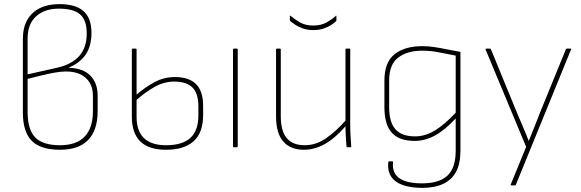

<svg xmlns="http://www.w3.org/2000/svg" viewBox="-20 -715 2820 932"><path d="M271 12Q177 12 134 -31.5Q91 -75 91 -169V-525Q91 -581 112.5 -618.5Q134 -656 173.5 -675.5Q213 -695 268 -695Q348 -695 386 -660.5Q424 -626 424 -556Q424 -492 396.5 -451Q369 -410 314 -387V-386Q383 -384 418.5 -348Q454 -312 454 -250V-176Q454 -83 408 -35.5Q362 12 271 12ZM271 -10Q351 -10 391 -52Q431 -94 431 -175V-250Q431 -305 396.5 -336.5Q362 -368 300 -368Q277 -368 245.5 -362.5Q214 -357 180 -348.5Q146 -340 114 -332V-172Q114 -86 151 -48Q188 -10 271 -10ZM114 -354 256 -386Q328 -402 364.5 -443Q401 -484 401 -553Q401 -617 369 -645Q337 -673 266 -673Q196 -673 155 -635.5Q114 -598 114 -528Z M786 12Q702 12 661 -28.5Q620 -69 620 -149V-475Q620 -479 624 -479H639Q643 -479 643 -475V-147Q643 -79 679 -44.5Q715 -10 786 -10Q864 -10 903.5 -45Q943 -80 943 -156V-197Q943 -263 913.5 -291Q884 -319 826 -319Q776 -319 730 -293Q684 -267 637 -225V-251Q685 -292 730.5 -316.5Q776 -341 829 -341Q897 -341 931.5 -307Q966 -273 966 -200V-157Q966 -71 920 -29.5Q874 12 786 12ZM1115 0Q1111 0 1111 -4V-475Q1111 -479 1115 -479H1130Q1134 -479 1134 -475V-4Q1134 0 1130 0Z M1456 12Q1390 12 1355 -28Q1320 -68 1320 -150V-475Q1320 -479 1324 -479H1339Q1343 -479 1343 -475V-151Q1343 -79 1372 -44.5Q1401 -10 1459 -10Q1514 -10 1563 -44Q1612 -78 1662 -135V-108Q1628 -68 1594 -41Q1560 -14 1525.5 -1Q1491 12 1456 12ZM1666 0Q1663 0 1662 -4Q1660 -30 1658.5 -55.5Q1657 -81 1657 -108V-120V-475Q1657 -479 1660 -479H1676Q1680 -479 1680 -475V-111Q1680 -83 1681.5 -57Q1683 -31 1685 -4Q1685 0 1681 0ZM1500 -569Q1472 -569 1450 -577Q1428 -585 1413 -595Q1398 -605 1389 -612Q1387 -614 1387 -619V-636Q1387 -638 1388.5 -639Q1390 -640 1392 -637Q1408 -623 1435 -607Q1462 -591 1500 -591Q1539 -591 1566 -606.5Q1593 -622 1609 -637Q1611 -640 1612 -639Q1613 -638 1613 -636V-619Q1613 -617 1613 -615.5Q1613 -614 1611 -612Q1603 -604 1588 -594Q1573 -584 1551 -576.5Q1529 -569 1500 -569Z M2029 197Q1940 196 1899 164Q1858 132 1865 72Q1865 68 1869 68H1884Q1888 68 1888 72Q1882 122 1916.5 148.5Q1951 175 2029 175Q2112 175 2152 137.5Q2192 100 2192 17V-45Q2192 -68 2192 -91.5Q2192 -115 2192 -138V-140Q2140 -84 2092 -57.5Q2044 -31 1993 -31Q1917 -31 1881.5 -71Q1846 -111 1846 -195V-324Q1846 -413 1895.5 -452Q1945 -491 2030 -491Q2059 -491 2088.5 -486.5Q2118 -482 2149.5 -475.5Q2181 -469 2215 -463V18Q2215 79 2194 118.5Q2173 158 2131.5 177.5Q2090 197 2029 197ZM1995 -53Q2043 -53 2090 -81Q2137 -109 2192 -168V-445Q2150 -453 2110.5 -461Q2071 -469 2029 -469Q1957 -469 1913 -435.5Q1869 -402 1869 -324V-195Q1869 -122 1899.5 -87.5Q1930 -53 1995 -53Z M2463 185Q2458 185 2459 181L2534 -2L2337 -475Q2336 -479 2341 -479H2358Q2361 -479 2363 -476L2489 -169Q2503 -135 2518 -100.5Q2533 -66 2546 -32H2547Q2561 -66 2575 -101Q2589 -136 2602 -170L2727 -476Q2729 -479 2732 -479H2749Q2755 -479 2752 -475L2484 182Q2483 185 2479 185Z"/></svg>

Font: Sofia Sans Thin
Style: Regular
Weight: 250
Designer: Botio Nikoltchev, Ani Petrova
Foundry: lettersoup
Version: Version 4.101